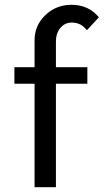

<svg xmlns="http://www.w3.org/2000/svg" viewBox="-20 -780 432 800"><path d="M213 -607C213 -629.7 219.2 -648.5 231.5 -663.5C243.8 -678.5 259.7 -686 279 -686C305 -686 326 -675.3 342 -654L392 -708C363.3 -742.7 325.3 -760 278 -760C235.3 -760 199 -745.7 169 -717C139 -688.3 124 -653.3 124 -612V-500H40V-431H124V0H213V-431H344V-500H213Z"/></svg>

Font: Orkney
Style: Regular
Weight: 400
Designer: Samuel Oakes and Alfredo Marco Pradil
Foundry: Alfredo Marco Pradil
Version: 1.0; ttfautohint (v1.5)